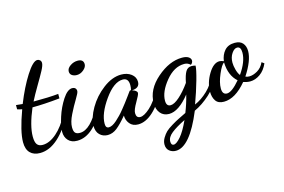

<svg xmlns="http://www.w3.org/2000/svg" viewBox="-114 -839 2014 1362"><g transform="rotate(-15 892.5 -158.5)"><path d="M-7 -59Q-7 -137 48 -287Q22 -292 13 -296V-327Q37 -324 61 -322Q106 -435 157.5 -516Q209 -597 241 -597Q252 -597 260.5 -589Q269 -581 269 -568Q269 -550 250 -514.5Q231 -479 196 -420Q161 -361 140 -319Q255 -319 323 -326V-293Q204 -281 122 -281Q70 -158 70 -80Q70 -39 83 -22Q96 -5 124 -5Q174 -5 226.5 -50.5Q279 -96 318 -174L332 -164Q291 -71 226 -12.5Q161 46 91 46Q45 46 19 19.5Q-7 -7 -7 -59Z M280 -59Q280 -99 301 -164.5Q322 -230 358 -285Q394 -340 429 -340Q442 -340 450.5 -332.5Q459 -325 459 -311Q459 -298 433.5 -256.5Q408 -215 382 -162.5Q356 -110 356 -72Q356 -41 367 -30Q378 -19 401 -19Q480 -19 558 -172L573 -156Q538 -68 484 -19Q430 30 368 30Q326 30 303 5Q280 -20 280 -59ZM436 -460Q436 -483 461.5 -500.5Q487 -518 516 -518Q559 -518 559 -481Q559 -460 536 -440.5Q513 -421 486 -421Q465 -421 450.5 -431Q436 -441 436 -460Z M506 -41Q506 -99 547 -170Q588 -241 655.5 -292Q723 -343 789 -343Q833 -343 862.5 -320.5Q892 -298 892 -263Q892 -217 835 -215Q871 -204 871 -186Q871 -174 842.5 -125.5Q814 -77 814 -53Q814 -17 844 -17Q872 -17 915.5 -56Q959 -95 1000 -173L1019 -154Q982 -71 927 -20.5Q872 30 816 30Q776 30 754.5 3.5Q733 -23 733 -57Q688 -3 656 22Q624 47 588 47Q553 47 529.5 24Q506 1 506 -41ZM586 -36Q586 -4 609 -4Q622 -4 636.5 -11.5Q651 -19 668 -34L699 -64Q714 -79 733 -103L763 -141L792 -180L816 -213Q819 -218 824 -218H826L828 -217Q833 -233 833 -254Q833 -306 791 -306Q725 -306 655.5 -208Q586 -110 586 -36Z M958 216Q958 192 972 168.5Q986 145 1002 129.5Q1018 114 1051.5 94Q1085 74 1102 66L1159 38Q1184 -25 1199 -87Q1118 15 1047 15Q1007 15 983.5 -13Q960 -41 960 -87Q960 -187 1052 -267Q1144 -347 1237 -347Q1268 -347 1284.5 -336Q1301 -325 1301 -309Q1301 -299 1295 -291Q1289 -283 1285 -282Q1267 -300 1242 -300Q1241 -300 1240 -300Q1166 -300 1104 -224.5Q1042 -149 1042 -83Q1042 -42 1073 -42Q1100 -42 1139.5 -77Q1179 -112 1218 -167Q1229 -223 1244 -247.5Q1259 -272 1287 -272Q1300 -272 1316 -268Q1316 -242 1294 -164Q1272 -86 1241 -2Q1291 -23 1337.5 -67.5Q1384 -112 1404 -170L1422 -152Q1400 -89 1343.5 -38Q1287 13 1228 40Q1129 280 1026 280Q998 280 978 263.5Q958 247 958 216ZM1003 206Q1003 234 1022 234Q1042 234 1074 197Q1106 160 1140 85Q1075 117 1039 145.5Q1003 174 1003 206Z M1367 -62Q1367 -128 1405 -191Q1443 -254 1487 -254Q1499 -254 1518 -246Q1524 -292 1550.5 -322Q1577 -352 1625 -352Q1665 -352 1684 -329.5Q1703 -307 1703 -271Q1703 -202 1637 -101Q1649 -95 1665 -95Q1693 -95 1725 -113.5Q1757 -132 1774 -170L1792 -157Q1771 -109 1735.5 -84Q1700 -59 1662 -59Q1639 -59 1612 -68Q1529 32 1445 32Q1403 32 1385 5Q1367 -22 1367 -62ZM1447 -65Q1447 -19 1481 -19Q1517 -19 1577 -90Q1520 -140 1517 -237Q1498 -227 1472.5 -167.5Q1447 -108 1447 -65ZM1574 -220Q1574 -197 1582 -167.5Q1590 -138 1603 -122Q1661 -205 1661 -271Q1661 -315 1633 -315Q1612 -315 1593 -287Q1574 -259 1574 -220Z"/></g></svg>

Font: TypoPRO Dancing Script
Style: Bold
Weight: 700
Designer: Pablo Impallari
Foundry: Pablo Impallari. www.impallari.com Igino Marini. www.ikern.com
Version: Version 1.002